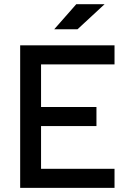

<svg xmlns="http://www.w3.org/2000/svg" viewBox="-20 -914 626 934"><path d="M78.1 0V-693.4H537.1V-600.6H179.7V-393.6H449.2V-300.8H179.7V-92.8H537.1V0ZM243.7 -771.5 351.1 -893.6H488.8L356.9 -771.5Z"/></svg>

Font: CaskaydiaMono NF
Style: Regular
Weight: 400
Designer: Aaron Bell
Foundry: Saja Typeworks
Version: Version 2111.001; ttfautohint (v1.8.4);Nerd Fonts 3.1.1